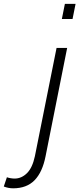

<svg xmlns="http://www.w3.org/2000/svg" viewBox="-151 -782 420 1015"><path d="M-81.5 213.5Q-106.5 213.5 -131 204L-114.5 155Q-107 158 -95.2 160Q-83.5 162 -74 162Q-37.5 162 -8.5 133.5Q20.5 105 33.5 43.5L148 -528.5H204L90 43.5Q73.5 128 31.8 170.8Q-10 213.5 -81.5 213.5ZM232.5 -681.5H176L192 -761.5H248.5Z"/></svg>

Font: Roberto Sans Light
Style: Italic
Weight: 300
Italic angle: -11°
Designer: Google
Version: Version 1.00;June 11, 2020;FontCreator 12.0.0.2522 64-bit; t